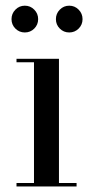

<svg xmlns="http://www.w3.org/2000/svg" viewBox="-20 -672 335 692"><path d="M192.5 -460V-12.5H256V0H39.5V-12.5H102.5V-447.5H39.5V-460ZM229.5 -555Q209.5 -555 195.5 -569Q181.5 -583 181.5 -603Q181.5 -623 195.5 -637.2Q209.5 -651.5 229.5 -651.5Q249.5 -651.5 263.5 -637.2Q277.5 -623 277.5 -603Q277.5 -583 263.5 -569Q249.5 -555 229.5 -555ZM69.5 -555Q49.5 -555 35.5 -569Q21.5 -583 21.5 -603Q21.5 -623 35.5 -637.2Q49.5 -651.5 69.5 -651.5Q89.5 -651.5 103.5 -637.2Q117.5 -623 117.5 -603Q117.5 -583 103.5 -569Q89.5 -555 69.5 -555Z"/></svg>

Font: Bodoni Moda 18pt
Style: Regular
Weight: 400
Designer: Owen Earl
Foundry: indestructible type
Version: Version 2.005